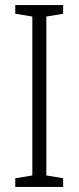

<svg xmlns="http://www.w3.org/2000/svg" viewBox="-20 -734 309 754"><path d="M228 0V-34L162 -45V-669L228 -680V-714H40V-680L107 -669V-45L40 -34V0Z"/></svg>

Font: Noto Sans Arabic UI Cn Lt
Style: Regular
Weight: 300
Width: 3
Designer: Monotype Design Team, Nadine Chahine and Nizar Qandah
Foundry: Monotype Imaging Inc.
Version: Version 2.010